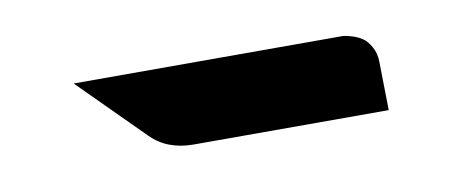

<svg xmlns="http://www.w3.org/2000/svg" viewBox="-28 -601 541 223"><g transform="rotate(-10 243.0 -489.0)"><path d="M376 -536Q378 -536 380.5 -536Q383 -536 390 -534Q397 -532 402.5 -528.5Q408 -525 412.5 -517Q417 -509 417 -499L418 -442H188Q157 -442 138 -461L63 -536Z"/></g></svg>

Font: ECO
Style: Regular
Weight: 400
Version: Version 1.1